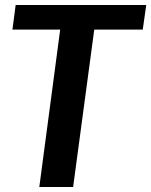

<svg xmlns="http://www.w3.org/2000/svg" viewBox="-20 -752 608 772"><path d="M43 -732H568L554 -633H359L274 0H138L222 -633H30Z"/></svg>

Font: Rosario
Style: Italic
Weight: 400
Italic angle: -8.05°
Designer: Hector Gatti
Foundry: Omnibus Type
Version: Version 1.201